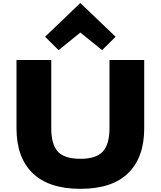

<svg xmlns="http://www.w3.org/2000/svg" viewBox="-20 -1192 1023 1222"><path d="M897.9 -810.1V-375Q897.9 -190.4 795.9 -90.3Q693.8 9.8 492.2 9.8Q290.5 9.8 187.7 -90.1Q85 -189.9 85 -375V-810.1H306.2V-376Q306.2 -272.9 348.1 -227.1Q390.1 -181.2 492.2 -181.2Q591.8 -181.2 634.3 -227.5Q676.8 -273.9 676.8 -376V-810.1ZM492.2 -1171.9 715.8 -958 629.9 -873 491.2 -984.9 353 -873 267.1 -958 490.2 -1171.9Z"/></svg>

Font: Sinkin Sans 900 X Black
Style: Regular
Weight: 950
Designer: Keith Bates
Foundry: K-Type
Version: Sinkin Sans (version 1.0)  by Keith Bates   •   © 2014   www